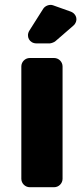

<svg xmlns="http://www.w3.org/2000/svg" viewBox="-20 -781 351 801"><path d="M274 -733 201 -759C187 -764 168 -757 160 -744L103 -654C87 -629 103 -600 132 -600H188C193 -600 207 -605 211 -609L286 -674C307 -692 302 -723 274 -733ZM241 -35V-504C241 -523 225 -539 206 -539H104C85 -539 69 -523 69 -504V-35C69 -16 85 0 104 0H206C225 0 241 -16 241 -35Z"/></svg>

Font: Trueno
Style: RoundBd
Weight: 700
Designer: Julieta Ulanovsky, Jasper
Foundry: Julieta Ulanovsky, Cannot Into Space Fonts
Version: Version 3.001